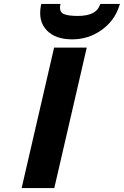

<svg xmlns="http://www.w3.org/2000/svg" viewBox="-20 -956 630 976"><path d="M256 0H90L255 -714H421ZM288 -936 286 -929Q281 -896 302.5 -885.5Q324 -875 375 -875Q468 -875 487 -929L490 -936H590L587 -928Q563 -851 496.5 -803.5Q430 -756 347 -756Q261 -756 217 -802.5Q173 -849 188 -928L190 -936Z"/></svg>

Font: Passageway
Style: BdIt
Weight: 700
Foundry: Ascender Corporation
Version: Version 1.11